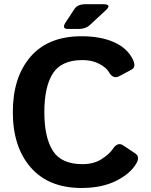

<svg xmlns="http://www.w3.org/2000/svg" viewBox="-20 -892 732 928"><path d="M309.1 -752Q276.4 -752 296.9 -783.2L339.8 -848.6Q355 -871.6 393.1 -871.6H479Q522.9 -871.6 490.7 -841.8L413.6 -770.5Q393.6 -752 359.4 -752ZM42 -350.1Q42 -518.6 127.4 -617.7Q212.9 -716.8 374 -716.8Q466.8 -716.8 531.2 -688Q595.7 -659.2 622.1 -604.5Q639.6 -568.4 616.2 -555.7L557.6 -524.4Q526.9 -507.8 506.8 -543Q494.1 -565.4 459.7 -583.5Q425.3 -601.6 378.9 -601.6Q276.4 -601.6 235.4 -536.9Q194.3 -472.2 194.3 -350.1Q194.3 -228 235.4 -163.3Q276.4 -98.6 378.9 -98.6Q434.1 -98.6 471.9 -123.5Q509.8 -148.4 524.4 -170.9Q548.3 -207.5 575.2 -189.5L633.8 -150.4Q657.7 -134.3 638.7 -101.6Q610.4 -52.7 541.5 -18.1Q472.7 16.6 374 16.6Q215.3 16.6 128.7 -82.5Q42 -181.6 42 -350.1Z"/></svg>

Font: Istok
Style: Bold
Weight: 700
Designer: Andrey V. Panov
Foundry: Andrey V. Panov
Version: Version 1.0.1